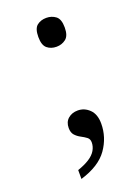

<svg xmlns="http://www.w3.org/2000/svg" viewBox="-134 -599 594 813"><g transform="rotate(-20 163.0 -192.0)"><path d="M88 154V114Q120 103 141 89.5Q162 76 172 59Q182 42 182 23Q182 8 171.5 0Q161 -8 146.5 -15.5Q132 -23 121.5 -34.5Q111 -46 111 -67Q111 -94 128.5 -109Q146 -124 172 -124Q202 -124 224.5 -102Q247 -80 247 -38Q247 24 210.5 76Q174 128 88 154ZM181 -408Q156 -408 139 -422Q122 -436 122 -473Q122 -511 139 -524.5Q156 -538 181 -538Q205 -538 223 -524.5Q241 -511 241 -473Q241 -436 223 -422Q205 -408 181 -408Z"/></g></svg>

Font: Noto Serif Bengali
Style: Regular
Weight: 400
Designer: Juan Bruce, Universal Thirst, Indian Type Foundry and the Monotype Design Team.
Foundry: Monotype Imaging Inc.
Version: Version 2.003